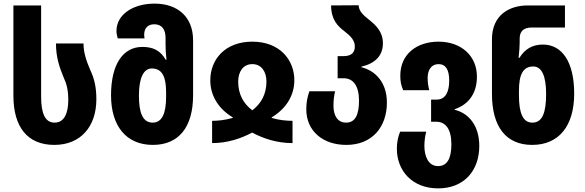

<svg xmlns="http://www.w3.org/2000/svg" viewBox="-20 -790 3230 1060"><path d="M280 10C426 10 512 -92 512 -242C512 -311 500 -357 479 -402C457 -453 441 -499 441 -550H289C289 -474 308 -419 332 -361C348 -327 357 -291 357 -239C357 -165 335 -113 281 -113C230 -113 207 -162 207 -256V-760H54V-262C54 -87 133 10 280 10Z M824 10C967 10 1046 -88 1046 -264V-568C1046 -693 965 -770 833 -770C716 -770 623 -711 623 -619C623 -606 626 -592 630 -578H778C777 -585 776 -592 776 -599C776 -633 795 -656 832 -656C873 -656 894 -628 894 -581V-548C894 -523 895 -497 899 -460H895C865 -512 824 -531 766 -531C659 -531 593 -435 593 -264C593 -94 677 10 824 10ZM823 -113C767 -113 747 -169 747 -263C747 -356 771 -412 818 -412C876 -412 897 -365 897 -281V-255C897 -163 874 -113 823 -113Z M1151 0C1234 0 1308 -24 1372 -58C1436 -24 1510 0 1595 0V-123C1564 -123 1523 -126 1480 -139V-142C1563 -192 1605 -266 1605 -347C1605 -460 1524 -560 1373 -560C1221 -560 1141 -460 1141 -347C1141 -266 1182 -192 1265 -142V-139C1219 -126 1181 -123 1151 -123ZM1373 -181C1325 -217 1295 -268 1295 -340C1295 -392 1321 -436 1373 -436C1425 -436 1451 -392 1451 -340C1451 -268 1420 -217 1373 -181Z M1892 10C2034 10 2116 -88 2116 -224C2116 -338 2049 -401 1975 -419V-422C2049 -439 2094 -481 2094 -551C2094 -614 2056 -650 2020 -679C1986 -706 1961 -728 1960 -761L1808 -760C1808 -682 1844 -646 1881 -618C1913 -593 1939 -569 1939 -534C1939 -501 1922 -480 1875 -480H1844V-358H1877C1931 -358 1962 -315 1962 -234C1962 -156 1941 -113 1891 -113C1844 -113 1821 -151 1821 -207C1821 -237 1824 -261 1830 -286H1688C1677 -253 1671 -227 1671 -187C1671 -65 1764 10 1892 10Z M2399 250C2543 250 2626 151 2626 16C2626 -98 2567 -165 2490 -184V-187C2567 -213 2613 -274 2613 -367C2613 -482 2526 -560 2401 -560C2281 -560 2190 -491 2190 -373C2190 -336 2195 -319 2206 -292H2350C2344 -315 2341 -333 2341 -360C2341 -402 2360 -436 2401 -436C2441 -436 2460 -405 2460 -345C2460 -285 2441 -240 2390 -240H2360V-118H2388C2441 -118 2472 -76 2472 6C2472 83 2450 127 2398 127C2344 127 2323 71 2323 16C2323 -12 2327 -40 2333 -63H2189C2177 -34 2171 -3 2171 31C2171 153 2256 250 2399 250Z M2918 10C3065 10 3150 -94 3150 -273C3150 -447 3084 -544 2977 -544C2918 -544 2877 -518 2848 -471H2843C2847 -508 2849 -533 2849 -555V-577C2849 -620 2874 -638 2915 -638H3099V-760H2894C2789 -760 2696 -705 2696 -573V-272C2696 -88 2775 10 2918 10ZM2919 -113C2868 -113 2845 -163 2845 -264V-288C2845 -376 2866 -423 2924 -423C2972 -423 2995 -368 2995 -272C2995 -169 2975 -113 2919 -113Z"/></svg>

Font: Noto Sans Georgian Condensed ExtraBold
Style: Regular
Weight: 800
Width: 3
Designer: Monotype Design Team, Akaki Razmadze
Foundry: Google LLC
Version: Version 2.005